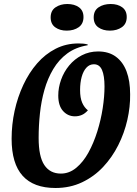

<svg xmlns="http://www.w3.org/2000/svg" viewBox="-20 -917 684 959"><path d="M257 22Q148 22 93 -39Q38 -100 38 -224Q38 -295 53 -363.5Q68 -432 96.5 -493Q125 -554 165.5 -600.5Q206 -647 258 -673.5Q310 -700 372 -700Q385 -700 396 -699Q407 -698 418 -695V-691Q358 -681 316 -650Q274 -619 246 -572Q218 -525 202 -468.5Q186 -412 179.5 -350.5Q173 -289 173 -228Q173 -135 201.5 -92.5Q230 -50 284 -50Q326 -50 361 -79Q396 -108 422 -155.5Q448 -203 466 -260.5Q484 -318 493 -376.5Q502 -435 502 -485Q502 -539 489.5 -567.5Q477 -596 449 -596Q427 -596 411.5 -579Q396 -562 388 -533Q380 -504 380 -467Q380 -428 390.5 -404Q401 -380 419 -366Q405 -350 389 -343Q373 -336 354 -336Q319 -336 295 -362.5Q271 -389 271 -440Q271 -479 285 -518.5Q299 -558 325.5 -590Q352 -622 389 -641Q426 -660 470 -660Q523 -660 558.5 -634Q594 -608 612 -560.5Q630 -513 630 -446Q631 -384 616 -318Q601 -252 570.5 -191.5Q540 -131 495 -83Q450 -35 390 -6.5Q330 22 257 22ZM529 -764Q494 -764 471 -780.5Q448 -797 448 -830Q448 -864 472.5 -880.5Q497 -897 533 -897Q568 -897 590.5 -880.5Q613 -864 613 -832Q613 -798 588.5 -781Q564 -764 529 -764ZM313 -764Q279 -764 256 -780.5Q233 -797 233 -830Q233 -864 257.5 -880.5Q282 -897 316 -897Q352 -897 374.5 -880.5Q397 -864 397 -832Q397 -798 373 -781Q349 -764 313 -764Z"/></svg>

Font: Sansita Swashed Light Medium
Style: Regular
Weight: 500
Version: Version 1.003